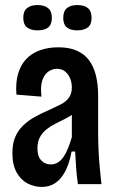

<svg xmlns="http://www.w3.org/2000/svg" viewBox="-20 -728 461 759"><path d="M145 11Q116 11 89.5 -2.5Q63 -16 46 -46Q29 -76 29 -123Q29 -160 40 -186Q51 -212 71 -231.5Q91 -251 118 -266Q145 -281 176 -294Q202 -306 221.5 -316Q241 -326 252.5 -342Q264 -358 264 -383Q264 -401 257.5 -417.5Q251 -434 238 -445Q225 -456 205 -456Q188 -456 172.5 -446Q157 -436 148 -412.5Q139 -389 144 -346L45 -354Q41 -401 51.5 -436.5Q62 -472 84 -495Q106 -518 138.5 -529.5Q171 -541 211 -541Q253 -541 283 -528Q313 -515 331.5 -490.5Q350 -466 359 -430.5Q368 -395 368 -348V-199Q368 -172 369.5 -136Q371 -100 374.5 -64Q378 -28 381 0H288Q283 -33 281 -65Q279 -97 277 -129H263Q254 -81 237.5 -50Q221 -19 198 -4Q175 11 145 11ZM181 -78Q196 -78 208.5 -85.5Q221 -93 231 -107.5Q241 -122 249 -142Q257 -162 264 -186V-298L295 -305Q287 -290 271 -278.5Q255 -267 236 -257.5Q217 -248 198 -238.5Q179 -229 163 -216Q147 -203 137.5 -185Q128 -167 128 -141Q128 -110 143 -94Q158 -78 181 -78ZM285 -608Q259 -608 244.5 -619.5Q230 -631 230 -657Q230 -684 244.5 -696Q259 -708 285 -708Q313 -708 327.5 -696Q342 -684 342 -657Q342 -631 327 -619.5Q312 -608 285 -608ZM128 -608Q102 -608 87 -619.5Q72 -631 72 -658Q72 -684 87 -696Q102 -708 128 -708Q155 -708 170 -696Q185 -684 185 -658Q185 -631 170.5 -619.5Q156 -608 128 -608Z"/></svg>

Font: Bricolage Grotesque Condensed Medium
Style: Regular
Weight: 500
Width: 3
Designer: Mathieu Triay
Foundry: Atelier Triay
Version: Version 1.000;gftools[0.9.30]